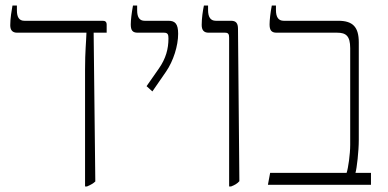

<svg xmlns="http://www.w3.org/2000/svg" viewBox="-20 -667 1402 693"><path d="M287 6H294C306 1 317 -5 324 -12L318 -549H365V-578C365 -588 360 -592 351 -592H68C49 -592 41 -605 41 -630V-647H25C22 -629 17 -601 17 -576C17 -558 25 -549 42 -549H292V-548C291 -515 287 -481 287 -417Z M530 -337 579 -408C606 -447 623 -502 623 -545C623 -581 612 -592 588 -592H502C484 -592 475 -604 475 -630V-647H460C455 -620 452 -594 452 -579C452 -558 458 -549 477 -549H572C586 -549 588 -542 588 -528C588 -491 579 -456 553 -419L509 -356Z M807 6H814C827 1 836 -4 844 -13L839 -563C839 -583 832 -592 814 -592H759C740 -592 731 -605 731 -631V-647H716C712 -628 708 -601 708 -577C708 -558 716 -549 733 -549H792C804 -549 807 -544 807 -531Z M947 0H1319V-43H1263C1268 -60 1275 -121 1275 -162V-514C1275 -569 1254 -592 1201 -592H1004C985 -592 976 -605 976 -631V-647H961C956 -621 953 -594 953 -579C953 -559 959 -549 978 -549H1197C1229 -549 1244 -537 1244 -493V-144C1244 -111 1237 -60 1231 -43H955Z"/></svg>

Font: Noto Serif Hebrew SemiCondensed ExtraLight
Style: Regular
Weight: 200
Width: 4
Designer: Monotype Design Team
Foundry: Monotype Imaging Inc.
Version: Version 2.004